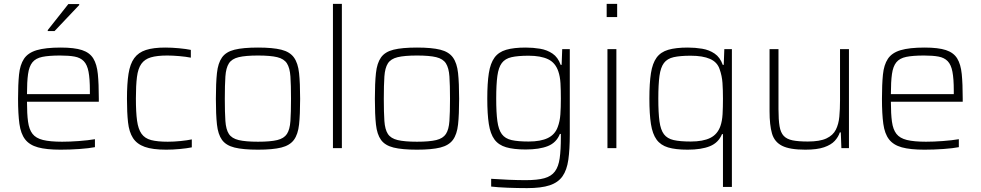

<svg xmlns="http://www.w3.org/2000/svg" viewBox="-20 -763 5051 989"><path d="M292 8Q219 8 175.5 -4Q132 -16 109.5 -45Q87 -74 80 -125Q73 -176 73 -254Q73 -328 78 -378.5Q83 -429 103.5 -460Q124 -491 169 -504.5Q214 -518 293 -518Q363 -518 402.5 -505Q442 -492 460.5 -462Q479 -432 484 -381.5Q489 -331 489 -256V-239H119Q119 -176 124.5 -136Q130 -96 147.5 -73.5Q165 -51 201.5 -42Q238 -33 300 -33Q339 -33 386.5 -36.5Q434 -40 469 -46V-5Q439 1 389.5 4.5Q340 8 292 8ZM119 -278H443V-296Q443 -357 436 -393.5Q429 -430 411.5 -448Q394 -466 364.5 -471.5Q335 -477 290 -477Q232 -477 198 -470Q164 -463 147 -442Q130 -421 124.5 -381.5Q119 -342 119 -278ZM226 -603V-608L332 -742H388V-737L261 -603Z M836 8Q766 8 725.5 -6.5Q685 -21 665 -52Q645 -83 639.5 -133Q634 -183 634 -254Q634 -332 642 -383Q650 -434 671.5 -463.5Q693 -493 731.5 -505.5Q770 -518 831 -518Q865 -518 902 -514.5Q939 -511 963 -506V-466Q938 -471 903.5 -474Q869 -477 842 -477Q789 -477 757 -467.5Q725 -458 708 -434Q691 -410 685.5 -366.5Q680 -323 680 -256Q680 -185 686 -141.5Q692 -98 709 -74Q726 -50 758.5 -41.5Q791 -33 844 -33Q875 -33 910 -36.5Q945 -40 968 -45V-4Q944 1 907 4.5Q870 8 836 8Z M1309 8Q1232 8 1188 -3Q1144 -14 1123.5 -42.5Q1103 -71 1097.5 -122Q1092 -173 1092 -254Q1092 -335 1097.5 -386.5Q1103 -438 1123.5 -467Q1144 -496 1188 -507Q1232 -518 1309 -518Q1385 -518 1429 -507Q1473 -496 1494 -467Q1515 -438 1520.5 -386.5Q1526 -335 1526 -254Q1526 -173 1520.5 -122Q1515 -71 1494 -42.5Q1473 -14 1429 -3Q1385 8 1309 8ZM1309 -33Q1373 -33 1408 -41.5Q1443 -50 1458 -73Q1473 -96 1476 -140Q1479 -184 1479 -254Q1479 -325 1476 -369Q1473 -413 1458 -436.5Q1443 -460 1408 -468.5Q1373 -477 1309 -477Q1245 -477 1209.5 -468.5Q1174 -460 1159 -436.5Q1144 -413 1141 -369Q1138 -325 1138 -254Q1138 -184 1141 -140Q1144 -96 1159 -73Q1174 -50 1209.5 -41.5Q1245 -33 1309 -33Z M1695 0V-743H1741V0Z M2128 8Q2051 8 2007 -3Q1963 -14 1942.5 -42.5Q1922 -71 1916.5 -122Q1911 -173 1911 -254Q1911 -335 1916.5 -386.5Q1922 -438 1942.5 -467Q1963 -496 2007 -507Q2051 -518 2128 -518Q2204 -518 2248 -507Q2292 -496 2313 -467Q2334 -438 2339.5 -386.5Q2345 -335 2345 -254Q2345 -173 2339.5 -122Q2334 -71 2313 -42.5Q2292 -14 2248 -3Q2204 8 2128 8ZM2128 -33Q2192 -33 2227 -41.5Q2262 -50 2277 -73Q2292 -96 2295 -140Q2298 -184 2298 -254Q2298 -325 2295 -369Q2292 -413 2277 -436.5Q2262 -460 2227 -468.5Q2192 -477 2128 -477Q2064 -477 2028.5 -468.5Q1993 -460 1978 -436.5Q1963 -413 1960 -369Q1957 -325 1957 -254Q1957 -184 1960 -140Q1963 -96 1978 -73Q1993 -50 2028.5 -41.5Q2064 -33 2128 -33Z M2695 206Q2647 206 2595 204Q2543 202 2510 198V158Q2552 161 2600.5 163Q2649 165 2687 165Q2748 165 2784 155Q2820 145 2838.5 120Q2857 95 2863 52Q2869 9 2869 -57V-73H2864Q2846 -28 2802 -10.5Q2758 7 2688 7Q2626 7 2587 -4.5Q2548 -16 2527 -44.5Q2506 -73 2498 -124Q2490 -175 2490 -255Q2490 -335 2498 -386Q2506 -437 2527 -466Q2548 -495 2587 -506.5Q2626 -518 2688 -518Q2726 -518 2762 -512Q2798 -506 2826 -487Q2854 -468 2868 -429H2873L2876 -510H2915V-71Q2915 7 2907.5 60Q2900 113 2877.5 145Q2855 177 2811.5 191.5Q2768 206 2695 206ZM2703 -34Q2765 -34 2802 -52Q2839 -70 2853 -109Q2864 -138 2866.5 -173.5Q2869 -209 2869 -255Q2869 -300 2867 -334.5Q2865 -369 2856 -395Q2841 -440 2803 -458Q2765 -476 2703 -476Q2648 -476 2615 -468.5Q2582 -461 2565 -438.5Q2548 -416 2542 -372Q2536 -328 2536 -255Q2536 -183 2542 -139Q2548 -95 2565 -72Q2582 -49 2615 -41.5Q2648 -34 2703 -34Z M3105 -675V-743H3159V-675ZM3109 0V-510H3155V0Z M3704 200V-72H3699Q3681 -28 3637 -10Q3593 8 3522 8Q3460 8 3421.5 -3.5Q3383 -15 3362 -44Q3341 -73 3333 -124Q3325 -175 3325 -255Q3325 -335 3333 -386Q3341 -437 3362 -466Q3383 -495 3422 -506.5Q3461 -518 3523 -518Q3561 -518 3597 -512Q3633 -506 3661 -487Q3689 -468 3703 -429H3708L3711 -510H3750V200ZM3538 -34Q3601 -34 3638.5 -52.5Q3676 -71 3691 -114Q3700 -140 3702 -175Q3704 -210 3704 -255Q3704 -300 3701.5 -336Q3699 -372 3687 -406Q3675 -443 3637.5 -459.5Q3600 -476 3538 -476Q3483 -476 3450 -468.5Q3417 -461 3400 -438.5Q3383 -416 3377 -372Q3371 -328 3371 -255Q3371 -182 3377 -138Q3383 -94 3400 -71.5Q3417 -49 3450 -41.5Q3483 -34 3538 -34Z M4128 8Q4048 8 4008.5 -12Q3969 -32 3956.5 -75.5Q3944 -119 3944 -190V-510H3990V-201Q3990 -146 3995.5 -113Q4001 -80 4017 -63Q4033 -46 4063 -40Q4093 -34 4141 -34Q4203 -34 4237 -50Q4271 -66 4285.5 -95Q4300 -124 4303.5 -162.5Q4307 -201 4307 -246V-510H4353V0H4314L4311 -81H4306Q4298 -57 4279.5 -37Q4261 -17 4225 -4.5Q4189 8 4128 8Z M4742 8Q4669 8 4625.5 -4Q4582 -16 4559.5 -45Q4537 -74 4530 -125Q4523 -176 4523 -254Q4523 -328 4528 -378.5Q4533 -429 4553.5 -460Q4574 -491 4619 -504.5Q4664 -518 4743 -518Q4813 -518 4852.5 -505Q4892 -492 4910.5 -462Q4929 -432 4934 -381.5Q4939 -331 4939 -256V-239H4569Q4569 -176 4574.5 -136Q4580 -96 4597.5 -73.5Q4615 -51 4651.5 -42Q4688 -33 4750 -33Q4789 -33 4836.5 -36.5Q4884 -40 4919 -46V-5Q4889 1 4839.5 4.5Q4790 8 4742 8ZM4569 -278H4893V-296Q4893 -357 4886 -393.5Q4879 -430 4861.5 -448Q4844 -466 4814.5 -471.5Q4785 -477 4740 -477Q4682 -477 4648 -470Q4614 -463 4597 -442Q4580 -421 4574.5 -381.5Q4569 -342 4569 -278Z"/></svg>

Font: Saira ExtraLight
Style: Regular
Weight: 200
Designer: Hector Gatti with collaboration of the Omnibus-Type team
Foundry: Omnibus-Type
Version: Version 1.100; ttfautohint (v1.8.3)